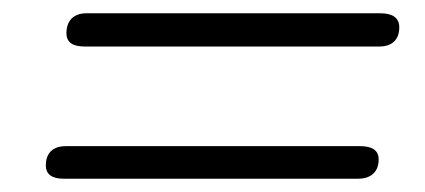

<svg xmlns="http://www.w3.org/2000/svg" viewBox="-20 -485 640 289"><path d="M107 -415H551C570 -415 581 -425 581 -444C581 -458 571 -465 553 -465H110C91 -465 80 -454 80 -435C80 -421 90 -415 107 -415ZM76 -216H519C538 -216 550 -226 550 -245C550 -259 540 -265 522 -265H79C60 -265 49 -255 49 -236C49 -222 59 -216 76 -216Z"/></svg>

Font: SN Pro Light
Style: Italic
Weight: 300
Italic angle: -8.99998°
Designer: Tobias Whetton
Foundry: Supernotes
Version: Version 1.001;Glyphs 3.2 (3249)